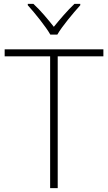

<svg xmlns="http://www.w3.org/2000/svg" viewBox="-20 -968 555 988"><path d="M239 -790H275C299 -832 356 -900 393 -941V-948H363C327 -914 287 -867 257 -830C228 -867 189 -914 152 -948H123V-941C160 -900 215 -832 239 -790ZM277 0V-678H512V-714H4V-678H238V0Z"/></svg>

Font: Noto Sans Thai Looped ExtraLight
Style: Regular
Weight: 200
Designer: Sasikarn Vongin, Ben Mitchell
Foundry: The Fontpad Ltd
Version: Version 1.001